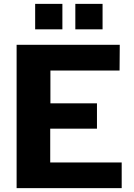

<svg xmlns="http://www.w3.org/2000/svg" viewBox="-20 -974 696 994"><path d="M303 -954H162V-822H303ZM511 -954H370V-822H511ZM66 0H610V-133H240V-308H482V-439H241V-609H599L600 -742H66Z"/></svg>

Font: 18Franklin
Style: Bold
Weight: 700
Designer: Pablo Impallari, Rodrigo Fuenzalida (Modified by Dan O. Williams)
Version: Version 0.025;PS 000.025;hotconv 1.0.88;makeotf.lib2.5.64775